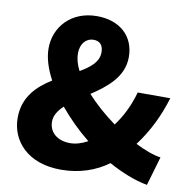

<svg xmlns="http://www.w3.org/2000/svg" viewBox="-84 -842 941 941"><g transform="rotate(10 386.0 -372.0)"><path d="M196 -211C196 -242 214 -268 240 -293C283 -241 333 -191 388 -147C359 -131 329 -122 301 -122C237 -122 196 -158 196 -211ZM263 -562C263 -612 292 -641 327 -641C360 -641 376 -621 376 -587C376 -539 337 -508 286 -478C271 -507 263 -536 263 -562ZM750 -130C713 -135 669 -152 623 -175C680 -251 720 -334 747 -424H585C566 -356 537 -298 501 -250C449 -288 399 -331 358 -377C436 -429 512 -489 512 -587C512 -691 438 -758 324 -758C196 -758 117 -668 117 -562C117 -515 133 -463 162 -409C90 -364 27 -304 27 -200C27 -87 112 14 279 14C372 14 451 -14 514 -60C579 -24 646 3 708 14Z"/></g></svg>

Font: Noto Sans Korean Black
Style: Bold
Weight: 900
Designer: Ryoko NISHIZUKA (kana & ideographs); Paul D. Hunt (Latin, Greek & Cyrillic); Wenlong ZHANG (bopomofo); Sandoll Communica
Foundry: Adobe Systems Incorporated
Version: Version 1.000;PS 1;hotconv 1.0.78;makeotf.lib2.5.61930